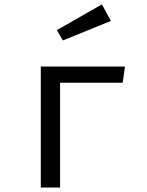

<svg xmlns="http://www.w3.org/2000/svg" viewBox="-20 -837 655 857"><path d="M248.2 -467.7V0H162.1V-540H537.9L527.7 -467.7ZM233.8 -702.6 434.9 -817.4 474.9 -743.6 260.5 -656.4Z"/></svg>

Font: Fira Code
Style: Regular
Weight: 400
Designer: Carrois Corporate, Edenspiekermann AG, Nikita Prokopov
Foundry: Carrois Corporate, Edenspiekermann AG, Nikita Prokopov
Version: Version 5.002